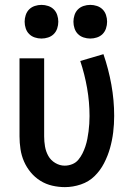

<svg xmlns="http://www.w3.org/2000/svg" viewBox="-20 -759 540 787"><path d="M246 8Q220 8 194 2Q168 -4 145.5 -18Q123 -32 106 -52.5Q89 -73 78.5 -97Q68 -121 64 -147.5Q60 -174 60 -200V-520H161V-200Q161 -179 164.5 -158.5Q168 -138 178 -120Q188 -102 206.5 -91Q225 -80 245 -80Q261 -80 276 -86Q291 -92 301 -104Q311 -116 318 -130Q325 -144 330 -159Q335 -174 338 -189.5Q341 -205 343 -220.5Q345 -236 346 -252Q347 -268 347 -283Q347 -341 337 -398Q327 -455 309 -509L404 -537Q425 -476 436.5 -412Q448 -348 448 -284Q448 -250 444 -217Q440 -184 431 -152Q422 -120 406.5 -90Q391 -60 367.5 -37Q344 -14 311.5 -3Q279 8 246 8ZM350 -601Q336 -601 322.5 -605.5Q309 -610 299.5 -619.5Q290 -629 285.5 -642.5Q281 -656 281 -670Q281 -684 285.5 -697.5Q290 -711 299.5 -720.5Q309 -730 322.5 -734.5Q336 -739 350 -739Q364 -739 377.5 -734.5Q391 -730 400.5 -720.5Q410 -711 414.5 -697.5Q419 -684 419 -670Q419 -656 414.5 -642.5Q410 -629 400.5 -619.5Q391 -610 377.5 -605.5Q364 -601 350 -601ZM150 -601Q136 -601 122.5 -605.5Q109 -610 99.5 -619.5Q90 -629 85.5 -642.5Q81 -656 81 -670Q81 -684 85.5 -697.5Q90 -711 99.5 -720.5Q109 -730 122.5 -734.5Q136 -739 150 -739Q164 -739 177.5 -734.5Q191 -730 200.5 -720.5Q210 -711 214.5 -697.5Q219 -684 219 -670Q219 -656 214.5 -642.5Q210 -629 200.5 -619.5Q191 -610 177.5 -605.5Q164 -601 150 -601Z"/></svg>

Font: Iosevka Curly Semibold
Style: Regular
Weight: 600
Monospace: yes
Designer: Belleve Invis
Foundry: Belleve Invis
Version: Version 22.1.2; ttfautohint (v1.8.4)